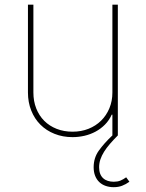

<svg xmlns="http://www.w3.org/2000/svg" viewBox="-20 -565 608 801"><path d="M119.3 -545.5V-179Q119.3 -142.8 131.2 -112.6Q143.1 -82.4 164.6 -60.9Q186.1 -39.4 216.3 -27.5Q246.4 -15.6 282.7 -15.6Q318.9 -15.6 349.3 -27.7Q379.6 -39.8 401.8 -61.6Q424 -83.5 436.4 -113.5Q448.9 -143.5 448.9 -179V-545.5H471.6V0Q453.5 18.1 438.9 35Q424.4 51.8 414.2 68Q404.1 84.2 398.8 100.1Q393.5 116.1 393.5 132.8Q393.5 148.4 397.9 159.8Q402.3 171.2 410.5 178.6Q418.7 186.1 429.9 189.6Q441.1 193.2 454.5 193.2Q470.2 193.2 481.9 188.6Q493.6 183.9 506.4 174.7L519.9 193.2Q504.6 204.2 489.2 210Q473.7 215.9 454.5 215.9Q436.4 215.9 421 210.6Q405.5 205.3 394.4 194.8Q383.2 184.3 377 168.7Q370.7 153.1 370.7 132.8Q370.7 93.4 392.4 63.2Q403.4 47.9 417.4 32.1Q431.5 16.3 448.9 0V-86.6H446Q435.4 -62.9 418 -45.3Q400.6 -27.7 378.9 -16Q357.2 -4.3 332.6 1.4Q307.9 7.1 282.7 7.1Q241.8 7.1 207.6 -6.6Q173.3 -20.2 148.6 -44.9Q123.9 -69.6 110.3 -103.9Q96.6 -138.1 96.6 -179V-545.5Z"/></svg>

Font: Inter P Thin
Style: Regular
Weight: 100
Designer: Rasmus Andersson
Foundry: rsms
Version: Version 3.018;git-588b23468